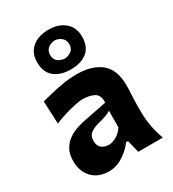

<svg xmlns="http://www.w3.org/2000/svg" viewBox="-213 -1002 1017 1130"><g transform="rotate(-30 295.5 -436.5)"><path d="M191.9 14.2Q140.1 14.2 105.7 -7.1Q71.3 -28.3 54 -63.7Q36.6 -99.1 36.6 -141.6Q36.6 -189.5 54.2 -220.9Q71.8 -252.4 99.1 -271.5Q126.5 -290.5 156.2 -300.8Q186 -311 210.4 -315.9L372.1 -347.7Q374.5 -397 345 -414.6Q315.4 -432.1 261.2 -432.1Q247.6 -432.1 215.6 -425.5Q183.6 -418.9 144.5 -407.5Q105.5 -396 69.3 -380.4L62.5 -534.7Q89.8 -541.5 130.1 -551.5Q170.4 -561.5 217 -569.1Q263.7 -576.7 309.6 -576.7Q411.6 -576.7 471.7 -529.1Q531.7 -481.4 531.7 -374.5Q531.7 -347.2 529.5 -307.9Q527.3 -268.6 527.3 -237.8V-192.9Q527.3 -149.9 535.4 -101.8Q543.5 -53.7 563 0H395.5L375 -85H362.3Q334.5 -46.4 288.6 -16.1Q242.7 14.2 191.9 14.2ZM268.6 -121.6Q291.5 -121.6 320.1 -137.7Q348.6 -153.8 366.7 -183.6L367.2 -295.9Q357.4 -288.6 339.6 -281Q321.8 -273.4 276.9 -262.2Q247.1 -254.9 223.4 -238.5Q199.7 -222.2 199.7 -186.5Q199.7 -151.9 220 -136.7Q240.2 -121.6 268.6 -121.6ZM295.9 -617.7Q227.5 -617.7 185.5 -651.1Q143.6 -684.6 143.6 -753.9Q143.6 -816.4 185.5 -851.6Q227.5 -886.7 296.9 -886.7Q365.2 -886.7 407 -850.8Q448.7 -814.9 448.7 -753.9Q448.7 -684.1 407 -650.9Q365.2 -617.7 295.9 -617.7ZM295.9 -690.9Q325.7 -693.8 343.5 -708.5Q361.3 -723.1 361.3 -752.9Q361.3 -778.3 343.5 -794.9Q325.7 -811.5 296.9 -814Q267.1 -811.5 249.3 -795.4Q231.4 -779.3 231.4 -752.9Q231.4 -723.1 249.3 -708.5Q267.1 -693.8 295.9 -690.9Z"/></g></svg>

Font: Pinar DS4-Bold
Style: Regular
Weight: 700
Designer: Amin Abedi
Version: Version 2.000